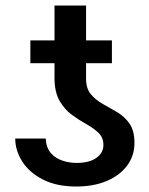

<svg xmlns="http://www.w3.org/2000/svg" viewBox="-20 -677 550 707"><path d="M360.8 -143.1Q360.8 -170.4 342.8 -187.7Q324.7 -205.1 297.9 -220Q271 -234.9 244.4 -254.4Q217.8 -273.9 199.5 -305.4Q181.2 -336.9 180.7 -388.2V-444.3H91.8V-528.3H180.7V-656.7H296.9V-528.3H392.1V-444.3H296.9V-389.6Q296.4 -351.6 314.5 -330.1Q332.5 -308.6 359.1 -293.9Q385.7 -279.3 412.4 -263.4Q439 -247.6 457 -221.7Q475.1 -195.8 475.1 -150.4Q475.1 -103.5 448.2 -67.4Q421.4 -31.2 373.3 -10.7Q325.2 9.8 260.7 9.8Q188 9.8 137.7 -16.1Q87.4 -42 61.8 -82.5Q36.1 -123 36.1 -167H148.4Q149.9 -133.3 167.2 -113.5Q184.6 -93.8 210.2 -85.4Q235.8 -77.1 261.7 -77.1Q309.1 -77.1 335 -95.7Q360.8 -114.3 360.8 -143.1Z"/></svg>

Font: Inter Tight Medium
Style: Regular
Weight: 500
Designer: Rasmus Andersson
Foundry: rsms
Version: Version 3.004; ttfautohint (v1.8.4.7-5d5b)